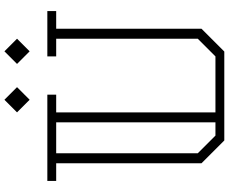

<svg xmlns="http://www.w3.org/2000/svg" viewBox="-103 -931 1034 868"><g transform="rotate(-90 414.0 -497.0)"><path d="M798 -760H718V-103L615 0H213L110 -103V-760H30V-800H420V-760H340V-40H593L673 -120V-760H593V-800H798ZM235 -40H295V-760H155V-120ZM397 -880 454 -937 397 -994 340 -937ZM616 -880 673 -937 616 -994 559 -937Z"/></g></svg>

Font: Kumar One Outline
Style: Regular
Weight: 400
Designer: Parimal Parmar
Foundry: Indian Type Foundry
Version: Version 1.000;PS 1.000;hotconv 1.0.88;makeotf.lib2.5.647800